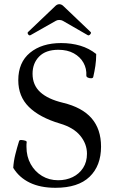

<svg xmlns="http://www.w3.org/2000/svg" viewBox="-20 -881 549 914"><path d="M244 13Q172 13 121.5 -11.5Q71 -36 43 -82Q45 -114 53 -146Q61 -178 71 -210Q73 -215 82 -214.5Q91 -214 99.5 -211.5Q108 -209 107 -204Q106 -199 106 -193Q106 -187 106 -182Q106 -136 126 -100Q146 -64 180 -43.5Q214 -23 257 -23Q295 -23 326 -38Q357 -53 375.5 -81.5Q394 -110 394 -149Q394 -196 362 -235Q330 -274 265 -293Q168 -322 117.5 -372Q67 -422 67 -499Q67 -584 123 -630Q179 -676 271 -676Q320 -676 362 -663.5Q404 -651 438 -624Q438 -594 434 -567.5Q430 -541 424 -515Q423 -509 414.5 -508.5Q406 -508 398.5 -511.5Q391 -515 391 -521Q393 -554 377.5 -582Q362 -610 331.5 -627Q301 -644 258 -644Q198 -644 166.5 -612Q135 -580 135 -530Q135 -476 171.5 -442.5Q208 -409 279 -392Q371 -370 416 -318Q461 -266 461 -183Q461 -92 406.5 -39.5Q352 13 244 13ZM126 -714Q119 -710 114 -717.5Q109 -725 114 -729L241 -850Q251 -861 262 -861Q274 -861 284 -850L411 -729Q416 -725 409.5 -717.5Q403 -710 397 -714L279 -782Q272 -786 262 -786Q253 -786 246 -782Z"/></svg>

Font: Junicode VF
Style: Regular
Weight: 400
Designer: Peter S. Baker
Version: Version 2.213